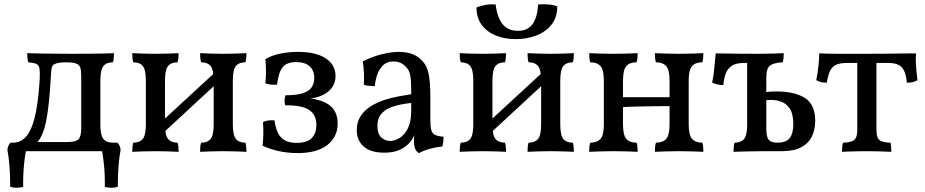

<svg xmlns="http://www.w3.org/2000/svg" viewBox="-20 -711 4350 903"><path d="M43 0V-40H117L127 -43H296Q336 -43 349 -56Q362 -69 362 -108V-352Q362 -380 357.5 -393Q353 -406 341 -411Q330 -416 315 -417Q300 -418 290 -418Q276 -418 263 -416.5Q250 -415 240 -411Q231 -408 227 -401.5Q223 -395 221.5 -382.5Q220 -370 219 -348Q212 -220 198 -146.5Q184 -73 154 -40H41Q84 -40 110 -78Q136 -116 149 -184.5Q162 -253 167 -343Q168 -374 165.5 -389.5Q163 -405 151 -410.5Q139 -416 113 -418Q110 -427 109 -438.5Q108 -450 108 -461Q135 -460 184.5 -459Q234 -458 319 -458Q376 -458 413 -458.5Q450 -459 474 -459.5Q498 -460 516 -461Q516 -448 515 -437.5Q514 -427 511 -418Q481 -418 466.5 -400.5Q452 -383 452 -331V-127Q452 -75 466.5 -57.5Q481 -40 511 -40V0ZM473 168Q474 115 469 63.5Q464 12 455 -26V-40H532Q547 -26 547 -4Q541 25 537.5 68.5Q534 112 534 168Q520 172 504 172Q488 172 473 168ZM89 168Q74 172 58 172Q42 172 28 168Q28 112 24.5 68.5Q21 25 15 -4Q15 -26 30 -40H107V-26Q98 12 93 63.5Q88 115 89 168Z M921 3Q921 -10 922 -20.5Q923 -31 926 -40Q956 -40 970.5 -57.5Q985 -75 985 -127V-331Q985 -383 970.5 -400.5Q956 -418 926 -418Q923 -427 922 -437.5Q921 -448 921 -461Q943 -460 971 -459Q999 -458 1030 -458Q1061 -458 1089 -459Q1117 -460 1139 -461Q1139 -448 1138 -437.5Q1137 -427 1134 -418Q1104 -418 1089.5 -400.5Q1075 -383 1075 -331V-127Q1075 -75 1089.5 -57.5Q1104 -40 1134 -40Q1137 -31 1138 -20.5Q1139 -10 1139 3Q1117 2 1089 1Q1061 0 1030 0Q999 0 971 1Q943 2 921 3ZM602 3Q602 -10 603 -20.5Q604 -31 607 -40Q637 -40 651.5 -57.5Q666 -75 666 -127V-331Q666 -383 651.5 -400.5Q637 -418 607 -418Q604 -427 603 -437.5Q602 -448 602 -461Q624 -460 652 -459Q680 -458 711 -458Q742 -458 770 -459Q798 -460 820 -461Q820 -448 819 -437.5Q818 -427 815 -418Q785 -418 770.5 -400.5Q756 -383 756 -331V-127Q756 -75 770.5 -57.5Q785 -40 815 -40Q818 -31 819 -20.5Q820 -10 820 3Q798 2 770 1Q742 0 711 0Q680 0 652 1Q624 2 602 3ZM738 -77V-137L1006 -384V-325Z M1379 9Q1334 9 1290.5 -0.5Q1247 -10 1215 -26Q1218 -54 1218.5 -81Q1219 -108 1217 -137Q1229 -143 1243 -144.5Q1257 -146 1271 -145Q1276 -108 1288 -84.5Q1300 -61 1321.5 -50Q1343 -39 1375 -39Q1425 -39 1446.5 -62Q1468 -85 1468 -124Q1468 -169 1436 -192.5Q1404 -216 1321 -216Q1318 -227 1318.5 -240.5Q1319 -254 1323 -263Q1377 -263 1406 -273Q1435 -283 1446.5 -301.5Q1458 -320 1458 -343Q1458 -380 1436 -399.5Q1414 -419 1372 -419Q1330 -419 1310 -395.5Q1290 -372 1283 -313Q1269 -312 1255 -313Q1241 -314 1228 -319Q1231 -345 1231 -374.5Q1231 -404 1228 -433Q1257 -450 1296.5 -458.5Q1336 -467 1381 -467Q1466 -467 1512 -436.5Q1558 -406 1558 -354Q1558 -304 1516 -274.5Q1474 -245 1398 -245V-250Q1478 -250 1523 -221Q1568 -192 1568 -130Q1568 -67 1519.5 -29Q1471 9 1379 9Z M1951 9Q1940 4 1933.5 -9Q1927 -22 1927 -50Q1927 -59 1928 -71.5Q1929 -84 1932 -94H1934Q1931 -78 1920.5 -59.5Q1910 -41 1893 -27Q1876 -12 1850 -2.5Q1824 7 1787 7Q1724 7 1691 -21.5Q1658 -50 1658 -99Q1658 -138 1676.5 -165.5Q1695 -193 1724.5 -211.5Q1754 -230 1788.5 -241Q1823 -252 1856 -258Q1889 -264 1914 -268Q1914 -309 1912.5 -332Q1911 -355 1906.5 -368.5Q1902 -382 1893 -392Q1881 -407 1865.5 -414.5Q1850 -422 1831 -422Q1798 -422 1779 -401.5Q1760 -381 1752 -354Q1744 -327 1743 -306Q1732 -306 1715 -307.5Q1698 -309 1691 -313Q1693 -338 1691.5 -369Q1690 -400 1686 -422Q1726 -443 1772 -455Q1818 -467 1856 -467Q1893 -467 1919.5 -456.5Q1946 -446 1962 -429Q1988 -404 1996 -363.5Q2004 -323 2004 -256V-146Q2004 -118 2008 -101Q2012 -84 2025.5 -77Q2039 -70 2066 -68Q2066 -58 2065 -45Q2064 -32 2060 -22Q2035 -20 2004.5 -12Q1974 -4 1951 9ZM1815 -48Q1837 -48 1860 -62.5Q1883 -77 1898.5 -108Q1914 -139 1914 -189V-227Q1888 -224 1860.5 -218.5Q1833 -213 1809 -202Q1785 -191 1770 -171.5Q1755 -152 1755 -119Q1755 -82 1773 -65Q1791 -48 1815 -48Z M2461 3Q2461 -10 2462 -20.5Q2463 -31 2466 -40Q2496 -40 2510.5 -57.5Q2525 -75 2525 -127V-331Q2525 -383 2510.5 -400.5Q2496 -418 2466 -418Q2463 -427 2462 -437.5Q2461 -448 2461 -461Q2483 -460 2511 -459Q2539 -458 2570 -458Q2601 -458 2629 -459Q2657 -460 2679 -461Q2679 -448 2678 -437.5Q2677 -427 2674 -418Q2644 -418 2629.5 -400.5Q2615 -383 2615 -331V-127Q2615 -75 2629.5 -57.5Q2644 -40 2674 -40Q2677 -31 2678 -20.5Q2679 -10 2679 3Q2657 2 2629 1Q2601 0 2570 0Q2539 0 2511 1Q2483 2 2461 3ZM2142 3Q2142 -10 2143 -20.5Q2144 -31 2147 -40Q2177 -40 2191.5 -57.5Q2206 -75 2206 -127V-331Q2206 -383 2191.5 -400.5Q2177 -418 2147 -418Q2144 -427 2143 -437.5Q2142 -448 2142 -461Q2164 -460 2192 -459Q2220 -458 2251 -458Q2282 -458 2310 -459Q2338 -460 2360 -461Q2360 -448 2359 -437.5Q2358 -427 2355 -418Q2325 -418 2310.5 -400.5Q2296 -383 2296 -331V-127Q2296 -75 2310.5 -57.5Q2325 -40 2355 -40Q2358 -31 2359 -20.5Q2360 -10 2360 3Q2338 2 2310 1Q2282 0 2251 0Q2220 0 2192 1Q2164 2 2142 3ZM2278 -77V-137L2546 -384V-325ZM2406 -527Q2353 -527 2311.5 -544Q2270 -561 2245.5 -594Q2221 -627 2221 -676Q2241 -684 2263.5 -688Q2286 -692 2311 -690Q2319 -627 2344.5 -596.5Q2370 -566 2416 -566Q2461 -566 2484 -596.5Q2507 -627 2511 -690Q2536 -692 2559.5 -690Q2583 -688 2601 -681Q2601 -630 2574.5 -596Q2548 -562 2503.5 -544.5Q2459 -527 2406 -527Z M3060 3Q3060 -10 3061 -20.5Q3062 -31 3065 -40Q3097 -40 3113 -57.5Q3129 -75 3129 -127V-331Q3129 -383 3113 -400.5Q3097 -418 3065 -418Q3062 -427 3061 -437.5Q3060 -448 3060 -461Q3083 -460 3112.5 -459Q3142 -458 3174 -458Q3206 -458 3235.5 -459Q3265 -460 3288 -461Q3288 -448 3287 -437.5Q3286 -427 3283 -418Q3251 -418 3235 -400.5Q3219 -383 3219 -331V-127Q3219 -75 3235 -57.5Q3251 -40 3283 -40Q3286 -31 3287 -20.5Q3288 -10 3288 3Q3265 2 3235.5 1Q3206 0 3174 0Q3142 0 3112.5 1Q3083 2 3060 3ZM2751 3Q2751 -10 2752 -20.5Q2753 -31 2756 -40Q2788 -40 2804 -57.5Q2820 -75 2820 -127V-331Q2820 -383 2804 -400.5Q2788 -418 2756 -418Q2753 -427 2752 -437.5Q2751 -448 2751 -461Q2773 -460 2803 -459Q2833 -458 2865 -458Q2897 -458 2927 -459Q2957 -460 2979 -461Q2979 -448 2978 -437.5Q2977 -427 2974 -418Q2942 -418 2926 -400.5Q2910 -383 2910 -331V-127Q2910 -75 2926 -57.5Q2942 -40 2974 -40Q2977 -31 2978 -20.5Q2979 -10 2979 3Q2957 2 2927 1Q2897 0 2865 0Q2833 0 2803 1Q2773 2 2751 3ZM2905 -207V-254H3133V-212Q3104 -212 3061.5 -211.5Q3019 -211 2976 -210Q2933 -209 2905 -207Z M3430 3Q3430 -10 3431 -20.5Q3432 -31 3435 -40Q3465 -40 3479.5 -57.5Q3494 -75 3494 -127V-458H3549Q3583 -458 3614.5 -459Q3646 -460 3666 -461Q3666 -450 3665 -438Q3664 -426 3661 -418Q3620 -416 3602 -403Q3584 -390 3584 -346V-262V-250V-107Q3584 -67 3595.5 -53.5Q3607 -40 3636 -40Q3678 -40 3694.5 -62Q3711 -84 3711 -127Q3711 -174 3695.5 -198.5Q3680 -223 3656 -232Q3632 -241 3607 -241Q3598 -241 3590.5 -240.5Q3583 -240 3574 -238V-277Q3588 -279 3602 -280Q3616 -281 3630 -281Q3718 -281 3766 -250Q3814 -219 3814 -143Q3814 -102 3798.5 -69.5Q3783 -37 3748.5 -18.5Q3714 0 3658 0Q3620 0 3579 0Q3538 0 3499.5 1Q3461 2 3430 3ZM3382 -311Q3366 -311 3352 -314.5Q3338 -318 3329 -323Q3334 -344 3337 -368.5Q3340 -393 3342 -417.5Q3344 -442 3346 -460Q3360 -460 3385 -459.5Q3410 -459 3448 -458.5Q3486 -458 3538 -458V-415H3480Q3440 -415 3420 -400.5Q3400 -386 3392 -362Q3384 -338 3382 -311Z M3940 3Q3940 -8 3941 -19.5Q3942 -31 3945 -40Q3972 -41 3986.5 -46.5Q4001 -52 4006.5 -65.5Q4012 -79 4012 -105V-438H4102V-105Q4102 -79 4107 -65.5Q4112 -52 4126 -46.5Q4140 -41 4168 -40Q4170 -32 4171 -20Q4172 -8 4172 3Q4147 2 4117.5 1Q4088 0 4059 0Q4039 0 4017 0.5Q3995 1 3975 1.5Q3955 2 3940 3ZM3868 -322Q3853 -322 3842.5 -324.5Q3832 -327 3819 -334Q3826 -370 3829.5 -402.5Q3833 -435 3833 -460Q3852 -459 3877 -458.5Q3902 -458 3930.5 -458Q3959 -458 3991.5 -458Q4024 -458 4060 -458Q4106 -458 4148.5 -458.5Q4191 -459 4226.5 -459.5Q4262 -460 4288 -460Q4286 -434 4288 -404Q4290 -374 4295 -334Q4284 -327 4271 -324.5Q4258 -322 4245 -322Q4241 -372 4222 -393.5Q4203 -415 4157 -415H3965Q3928 -415 3909.5 -405Q3891 -395 3882.5 -374.5Q3874 -354 3868 -322Z"/></svg>

Font: Vollkorn
Style: Regular
Weight: 400
Designer: Friedrich Althausen
Foundry: Friedrich Althausen
Version: Version 4.104